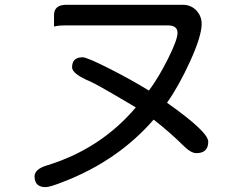

<svg xmlns="http://www.w3.org/2000/svg" viewBox="-20 -724 1040 800"><path d="M600.6 -346.7Q640.6 -400.4 680.2 -479.5Q719.7 -558.6 719.7 -586.9Q719.7 -618.2 679.7 -618.2H256.8Q220.7 -618.2 205.1 -613.3Q205.1 -618.2 205.1 -661.1Q205.1 -704.1 256.8 -704.1H741.2Q777.3 -704.1 800.8 -677.7Q820.3 -654.3 820.3 -625Q820.3 -574.2 772.5 -469.2Q724.6 -364.3 675.8 -295.9Q847.7 -174.8 847.7 -133.8Q847.7 -85.9 797.9 -85.9Q775.4 -85.9 744.1 -117.2Q690.4 -170.9 620.1 -225.6Q472.7 -55.7 247.1 32.2Q188.5 55.7 169.9 55.7Q124 55.7 124 10.7Q124 -19.5 176.8 -35.2Q399.4 -103.5 545.9 -276.4Q388.7 -370.1 357.4 -383.8Q280.3 -416 280.3 -443.4Q280.3 -485.4 324.2 -485.4Q341.8 -485.4 431.2 -440.4Q520.5 -395.5 600.6 -346.7Z"/></svg>

Font: YuPearl-Regular
Style: Regular
Weight: 400
Designer: Max Yao
Foundry: Max-Everyday
Version: Version 1.011; ttfautohint (v1.8.3)